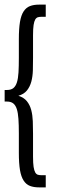

<svg xmlns="http://www.w3.org/2000/svg" viewBox="-21 -747 257 826"><path d="M60.1 -172.9Q60.1 -209.5 58.3 -235.4Q56.6 -261.2 51.3 -277.8Q45.9 -294.4 35.9 -302.2Q25.9 -310.1 8.8 -310.1H-1V-359.9H8.8Q26.4 -359.9 36.4 -367.9Q46.4 -376 51.8 -392.8Q57.1 -409.7 58.6 -435.8Q60.1 -461.9 60.1 -498V-578.1Q60.1 -623.5 64.9 -652.6Q69.8 -681.6 80.6 -698Q91.3 -714.4 107.7 -720.7Q124 -727.1 147 -727.1H175.8V-674.8H159.2Q149.4 -674.8 142.3 -672.9Q135.3 -670.9 130.6 -663.1Q126 -655.3 123.5 -639.2Q121.1 -623 121.1 -595.2V-498Q121.1 -470.7 120.4 -444.3Q119.6 -418 113.8 -396Q107.9 -374 95 -357.9Q82 -341.8 58.1 -335Q81.5 -327.6 94.5 -311.8Q107.4 -295.9 113.3 -273.9Q119.1 -252 120.1 -225.6Q121.1 -199.2 121.1 -171.9V-73.2Q121.1 -44.9 123.5 -29.1Q126 -13.2 130.6 -5.1Q135.3 2.9 142.3 4.9Q149.4 6.8 159.2 6.8H175.8V59.1H147Q124 59.1 107.7 52.7Q91.3 46.4 80.6 29.8Q69.8 13.2 64.9 -15.6Q60.1 -44.4 60.1 -89.8Z"/></svg>

Font: Stint Ultra Condensed
Style: Regular
Weight: 400
Width: 1
Designer: Astigmatic (AOETI)
Foundry: Astigmatic (AOETI)
Version: Version 1.000